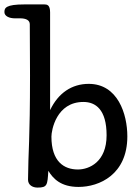

<svg xmlns="http://www.w3.org/2000/svg" viewBox="-73 -838 625 870"><path d="M154 -782C154 -816 140 -818 128 -818H38C-47 -818 -53 -802 -53 -783C-53 -764 -29 -755 -7 -755H17C46 -755 62 -746 62 -728C62 -693 63 -591 63 -498C63 -197 55 -155 54 -24C54 0 74 12 97 12C142 12 142 0 146 -64C168 -28 203 9 283 9C377 9 504 -47 504 -220C504 -321 461 -458 329 -458C253 -458 191 -417 154 -339ZM160 -219C160 -247 182 -376 305 -376C360 -376 410 -342 410 -225C410 -104 331 -70 280 -70C217 -70 160 -106 160 -219Z"/></svg>

Font: Life Savers
Style: ExtraBold
Weight: 800
Designer: Pablo Impallari, Rodrigo Fuenzalida, Brenda Gallo
Foundry: Pablo Impallari, Rodrigo Fuenzalida, Brenda Gallo
Version: Version 3.000